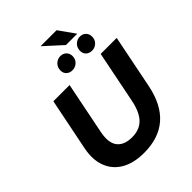

<svg xmlns="http://www.w3.org/2000/svg" viewBox="-284 -1192 1357 1357"><g transform="rotate(-45 394.0 -513.5)"><path d="M351 12Q248 12 180 -27.5Q112 -67 84.5 -139Q57 -211 76 -308L155 -700H317L239 -311Q220 -217 255 -171.5Q290 -126 369 -126Q442 -126 486 -169.5Q530 -213 550 -311L628 -700H788L708 -301Q646 12 351 12ZM602 -759Q575 -759 557.5 -775Q540 -791 540 -818Q540 -850 561 -870.5Q582 -891 610 -891Q637 -891 654.5 -874Q672 -857 672 -830Q672 -798 651 -778.5Q630 -759 602 -759ZM406 -759Q379 -759 361.5 -775Q344 -791 344 -818Q344 -850 365.5 -870.5Q387 -891 415 -891Q442 -891 459.5 -874Q477 -857 477 -830Q477 -798 455.5 -778.5Q434 -759 406 -759ZM499 -918 366 -1039H526L612 -918Z"/></g></svg>

Font: Montserrat
Style: Bold Italic
Weight: 700
Italic angle: -11.3°
Designer: Julieta Ulanovsky
Foundry: Julieta Ulanovsky
Version: Version 9.000; ttfautohint (v1.8.4.7-5d5b)